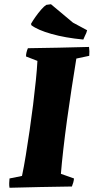

<svg xmlns="http://www.w3.org/2000/svg" viewBox="-20 -882 443 908"><path d="M25 6Q23 -5 23.5 -16Q24 -27 25 -38L84 -50Q93 -92 102 -147.5Q111 -203 120 -264.5Q129 -326 136.5 -386.5Q144 -447 149.5 -501Q155 -555 157 -594L103 -615Q103 -625 105.5 -635Q108 -645 112 -654Q184 -655 256.5 -656.5Q329 -658 401 -660Q404 -640 402 -618L341 -605Q330 -537 318.5 -462.5Q307 -388 297 -315Q287 -242 279.5 -176Q272 -110 268 -60L330 -38Q329 -28 326.5 -19Q324 -10 320 0Q244 1 170.5 2.5Q97 4 25 6ZM374 -695Q289 -703 223.5 -721.5Q158 -740 128 -763L127 -770Q135 -784 148 -802.5Q161 -821 175 -837Q189 -853 199 -859L221 -862L325 -775L392 -739L388 -726Q384 -719 381 -711Q378 -703 374 -695Z"/></svg>

Font: Albura ExtraBold
Style: Italic
Weight: 758
Italic angle: -7°
Designer: Mercedes Jáuregui
Foundry: Omnibus-Type Team
Version: Version 1.000; ttfautohint (v1.8.3)